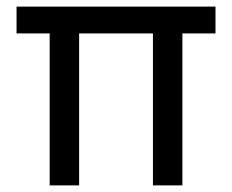

<svg xmlns="http://www.w3.org/2000/svg" viewBox="-20 -560 701 580"><path d="M219 0H130V-459H30V-540H631V-459H531V0H442V-459H219Z"/></svg>

Font: CCSD_manrope Medium
Style: Regular
Weight: 500
Designer: Mikhail Sharanda
Foundry: Mikhail Sharanda
Version: Version 4.503